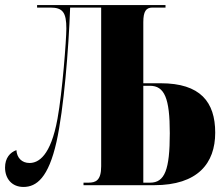

<svg xmlns="http://www.w3.org/2000/svg" viewBox="-21 -734 878 761"><path d="M72 7C124 7 171 -30 203 -172C232 -303 251 -538 257 -704H380V-75C380 -18 358 -10 329 -10H310V0H590C763 0 832 -87 832 -208C832 -330 773 -404 616 -404H547V-646C547 -689 558 -704 583 -704H635V-714H126V-704H179C228 -704 242 -684 242 -621C242 -577 226 -367 207 -264C180 -115 131 -88 96 -88C65 -88 46 -109 44 -139C19 -130 -1 -108 -1 -70C-1 -26 26 7 72 7ZM574 -10H547V-394H573C631 -394 652 -345 652 -206C652 -61 632 -10 574 -10Z"/></svg>

Font: Noto Serif Display ExtraCondensed Black
Style: Regular
Weight: 900
Width: 2
Designer: Monotype Design Team
Foundry: Monotype Imaging Inc.
Version: Version 2.009